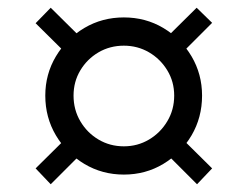

<svg xmlns="http://www.w3.org/2000/svg" viewBox="-20 -564 640 496"><path d="M300 -113Q244 -113 198 -140.5Q152 -168 124.5 -214.2Q97 -260.5 97 -317Q97 -372.5 124.5 -418.5Q152 -464.5 198 -491.8Q244 -519 300 -519Q356 -519 401.8 -491.8Q447.5 -464.5 474.8 -418.5Q502 -372.5 502 -317Q502 -260.5 474.8 -214.2Q447.5 -168 401.8 -140.5Q356 -113 300 -113ZM300 -186Q335.5 -186 365 -203.5Q394.5 -221 412.2 -250.8Q430 -280.5 430 -317Q430 -353 412.2 -382.2Q394.5 -411.5 365 -428.8Q335.5 -446 300 -446Q264 -446 234.5 -428.8Q205 -411.5 187.5 -382.2Q170 -353 170 -317Q170 -280.5 187.5 -250.8Q205 -221 234.5 -203.5Q264 -186 300 -186ZM430 -407 390 -447 488 -544 528 -505ZM167 -410 72 -504 111 -544 206 -450ZM433 -223 528 -129 489 -88 394 -183ZM167 -223 206 -183 111 -88 72 -129Z"/></svg>

Font: Karla
Style: Regular
Weight: 400
Designer: Jonathan Pinhorn
Version: Version 2.004;gftools[0.9.33]